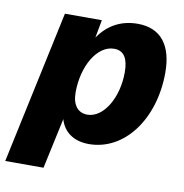

<svg xmlns="http://www.w3.org/2000/svg" viewBox="-107 -625 815 850"><g transform="rotate(10 300.5 -200.0)"><path d="M-28 150H144L193 -77C209 -21 255 12 323 12C484 12 602 -150 602 -358C602 -478 551 -550 445 -550C368 -550 310 -516 270 -457L285 -538H119ZM294 -115C252 -115 226 -146 226 -203C226 -322 285 -423 361 -423C406 -423 425 -389 425 -328C425 -213 366 -115 294 -115Z"/></g></svg>

Font: Geist ExtraBold
Style: Italic
Weight: 800
Italic angle: -12°
Designer: Basement.studio, Andrés Briganti, Mateo Zaragoza
Foundry: Basement.studio, Vercel, Andrés Briganti, Guido Ferreyra, Mateo Zaragoza
Version: Version 1.500